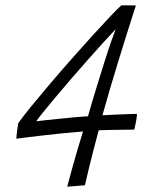

<svg xmlns="http://www.w3.org/2000/svg" viewBox="-20 -691 592 717"><path d="M481.5 -207Q465 -207 441 -206.5Q417 -206 392 -205.8Q367 -205.5 348.5 -204.5Q325.5 -118 312.5 -64.5Q299.5 -11 297 1Q292 1 282.2 2Q272.5 3 262 3.8Q251.5 4.5 243 5.2Q234.5 6 231 6Q251.5 -71 267 -124Q282.5 -177 290 -200Q251.5 -197 211.8 -193Q172 -189 136.5 -184.8Q101 -180.5 75.8 -177.5Q50.5 -174.5 41 -173Q41.5 -184 44 -203Q46.5 -222 48 -231Q65 -255 96 -293Q127 -331 166.2 -377.2Q205.5 -423.5 247 -470.5Q288.5 -517.5 326.2 -559Q364 -600.5 392.2 -630.2Q420.5 -660 433 -671Q437.5 -671 445 -671Q452.5 -671 461 -671Q469.5 -671 476.5 -670.8Q483.5 -670.5 487.5 -670.5Q484.5 -662 475 -632Q465.5 -602 451.5 -557.8Q437.5 -513.5 421.8 -462Q406 -410.5 390.5 -358.2Q375 -306 362.5 -260.5Q383.5 -262 412.2 -263Q441 -264 464.2 -265Q487.5 -266 491.5 -265.5Q491.5 -262 490.8 -255.8Q490 -249.5 488.8 -241.5Q487.5 -233.5 485.5 -224.8Q483.5 -216 481.5 -207ZM412 -582Q396 -565.5 369.2 -536Q342.5 -506.5 310.5 -470.5Q278.5 -434.5 246.2 -397Q214 -359.5 186 -326.2Q158 -293 139.2 -269.5Q120.5 -246 115.5 -238Q121.5 -239 146.8 -241.8Q172 -244.5 204.8 -247.8Q237.5 -251 266.5 -253.8Q295.5 -256.5 308.5 -256.5Q313 -273.5 323 -307Q333 -340.5 345.5 -381Q358 -421.5 370.8 -462Q383.5 -502.5 394.8 -534.8Q406 -567 412 -582Z"/></svg>

Font: Grandstander Thin ExtraLight
Style: Italic
Weight: 250
Italic angle: -15°
Version: Version 1.200